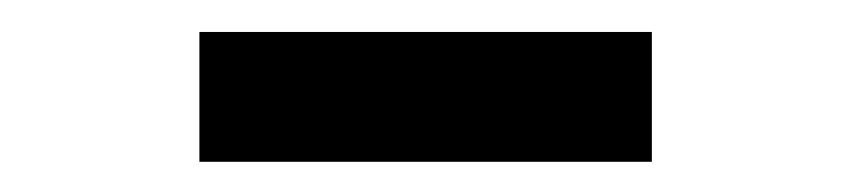

<svg xmlns="http://www.w3.org/2000/svg" viewBox="-20 -687 540 122"><path d="M394.2 -584.2V-666.7H106.7V-584.2Z"/></svg>

Font: Familjen Grotesk SemiBold
Style: Regular
Weight: 600
Designer: Anders Wikstroem, Jonas Baeckman, Matilda Gysing, Kristian Moeller
Foundry: Familjen STHLM AB
Version: Version 2.000